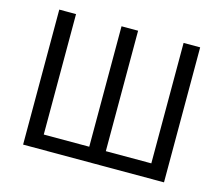

<svg xmlns="http://www.w3.org/2000/svg" viewBox="-103 -870 1172 1007"><g transform="rotate(15 483.0 -366.5)"><path d="M100 0H865V-733H775V-79H528V-733H438V-79H191V-733H100Z"/></g></svg>

Font: Squished Noto Sans CJK JP Regular
Style: Regular
Weight: 400
Designer: Ryoko NISHIZUKA (kana & ideographs); Paul D. Hunt (Latin, Greek & Cyrillic); Wenlong ZHANG (bopomofo); Sandoll Communica
Foundry: Adobe Systems Incorporated
Version: Version 1.004;PS 1.004;hotconv 1.0.82;makeotf.lib2.5.63406